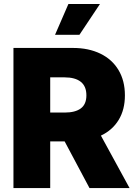

<svg xmlns="http://www.w3.org/2000/svg" viewBox="-20 -949 686 969"><path d="M47.9 -707H348.6Q427.2 -707 486.6 -678.2Q545.9 -649.4 578.1 -595.5Q610.4 -541.5 610.4 -467.8Q610.4 -395.5 578.9 -343.8Q547.4 -292 489.3 -264.6L633.8 0H431.6L306.2 -235.4H233.4V0H47.9ZM305.7 -380.9Q359.9 -380.9 387.9 -401.9Q416 -422.9 416 -467.8Q416 -513.7 387.7 -536.1Q359.4 -558.6 305.7 -558.6H233.4V-380.9ZM325.2 -928.7H484.4L380.9 -773.4H257.8Z"/></svg>

Font: Pretendard JP Black
Style: Regular
Weight: 900
Designer: Base glyphs from Inter by Rasmus Andersson; Hangeul glyphs from Noto Sans CJK(Source Han Sans) by Jang Soo-young and Kan
Foundry: Kil Hyung-jin
Version: Version 1.309